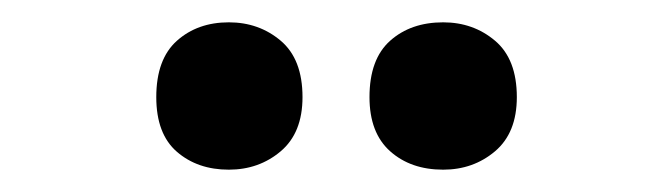

<svg xmlns="http://www.w3.org/2000/svg" viewBox="-20 -771 602 172"><path d="M120 -684Q120 -718 138.5 -734.5Q157 -751 185 -751Q212 -751 231.5 -734.5Q251 -718 251 -684Q251 -652 231.5 -635.5Q212 -619 185 -619Q157 -619 138.5 -635Q120 -651 120 -684ZM311 -684Q311 -718 329.5 -734.5Q348 -751 377 -751Q404 -751 423.5 -734.5Q443 -718 443 -684Q443 -652 423.5 -635.5Q404 -619 377 -619Q348 -619 329.5 -635.5Q311 -652 311 -684Z"/></svg>

Font: Noto Sans Ethiopic SemiCondensed
Style: Bold
Weight: 700
Width: 4
Designer: Monotype Design Team
Foundry: Monotype Imaging Inc.
Version: Version 2.102; ttfautohint (v1.8.4.7-5d5b)